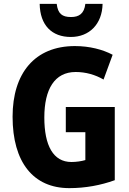

<svg xmlns="http://www.w3.org/2000/svg" viewBox="-20 -962 669 992"><path d="M510 -942H421C415 -891 388 -874 347 -874C301 -874 279 -891 273 -942H185C187 -831 248 -771 346 -771C441 -771 508 -837 510 -942ZM320 -409V-279H421V-135C401 -129 374 -125 349 -125C255 -125 209 -210 209 -355C209 -501 262 -590 371 -590C423 -590 472 -576 515 -551L562 -679C511 -706 443 -724 367 -724C160 -724 45 -584 45 -359C45 -124 152 10 338 10C422 10 501 -5 573 -31V-409Z"/></svg>

Font: Noto Sans Lao Looped Condensed ExtraBold
Style: Regular
Weight: 800
Width: 3
Designer: Mark Frömberg, Ben Mitchell
Foundry: The Fontpad Ltd
Version: Version 1.002